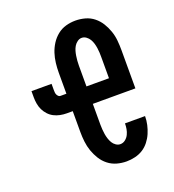

<svg xmlns="http://www.w3.org/2000/svg" viewBox="-136 -849 872 962"><g transform="rotate(-20 300.0 -367.5)"><path d="M375 8Q349 8 324 1Q299 -6 278.5 -22Q258 -38 244 -60.5Q230 -83 221.5 -107.5Q213 -132 210 -158Q207 -184 207 -210V-321H175Q158 -321 140.5 -324.5Q123 -328 107.5 -336Q92 -344 80 -357Q68 -370 60.5 -385.5Q53 -401 50 -418.5Q47 -436 47 -453V-486H154V-453Q154 -447 154.5 -440.5Q155 -434 157.5 -428.5Q160 -423 164.5 -418.5Q169 -414 175 -414H207V-525Q207 -551 210 -577Q213 -603 221 -627.5Q229 -652 243 -674Q257 -696 277.5 -712.5Q298 -729 323 -736Q348 -743 374 -743Q400 -743 425.5 -736Q451 -729 471.5 -712.5Q492 -696 505.5 -674Q519 -652 527.5 -627.5Q536 -603 538.5 -577Q541 -551 541 -525V-321H314V-210Q314 -197 315 -184Q316 -171 318 -158.5Q320 -146 324 -133.5Q328 -121 334.5 -110Q341 -99 352 -91.5Q363 -84 375 -84Q390 -84 402 -93.5Q414 -103 420.5 -116.5Q427 -130 429.5 -144.5Q432 -159 432 -174H539Q539 -151 534 -128.5Q529 -106 520 -85Q511 -64 496.5 -45.5Q482 -27 463 -15Q444 -3 421 2.5Q398 8 375 8ZM314 -414H434V-525Q434 -538 433.5 -550.5Q433 -563 431 -576Q429 -589 425.5 -601Q422 -613 415.5 -624Q409 -635 398 -643Q387 -651 374 -651Q362 -651 351 -643Q340 -635 333.5 -624Q327 -613 323.5 -601Q320 -589 318 -576Q316 -563 315 -550.5Q314 -538 314 -525Z"/></g></svg>

Font: Iosevka Curly SmBdEx
Style: Regular
Weight: 600
Width: 7
Monospace: yes
Designer: Belleve Invis
Foundry: Belleve Invis
Version: Version 11.1.0; ttfautohint (v1.8.3)